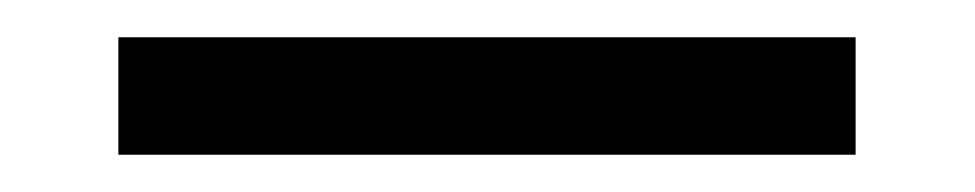

<svg xmlns="http://www.w3.org/2000/svg" viewBox="-20 -20 523 103"><path d="M43.5 63V0H439V63Z"/></svg>

Font: Encode Sans Condensed
Style: Regular
Weight: 400
Width: 3
Designer: Multiple Designers
Foundry: Impallari Type
Version: Version 2.000